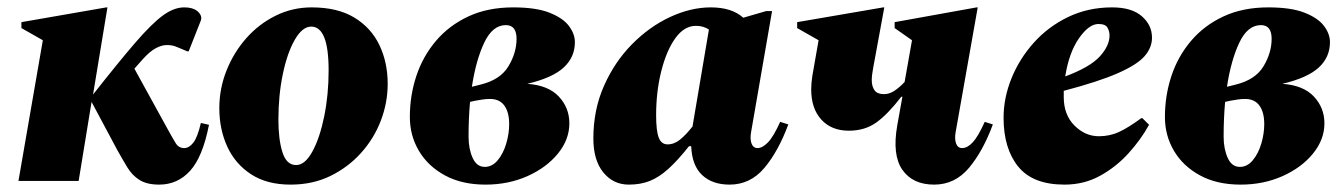

<svg xmlns="http://www.w3.org/2000/svg" viewBox="-20 -490 3632 520"><path d="M30 0 96 -381 38 -414V-430L268 -470H271L232 -234Q302 -323 346.5 -374.5Q391 -426 421 -448Q451 -470 479 -470Q491 -470 499.5 -467.5Q508 -465 513 -461Q520 -456 523.5 -448.5Q527 -441 523 -432L491 -351H487L473 -357Q466 -360 456 -364Q446 -368 432 -368Q418 -368 402 -359.5Q386 -351 367 -330L344 -304L437 -135Q448 -115 456 -102Q464 -89 479 -89Q492 -89 503.5 -103.5Q515 -118 524 -157L546 -152Q529 -65 495 -27.5Q461 10 411 10Q378 10 358 -2.5Q338 -15 325 -36.5Q312 -58 298 -83L228 -214L193 0Z M767 10Q703 10 660 -18Q617 -46 595.5 -93Q574 -140 574 -197Q574 -250 593.5 -299Q613 -348 647 -386.5Q681 -425 726.5 -447.5Q772 -470 824 -470Q894 -470 939.5 -442.5Q985 -415 1007.5 -368Q1030 -321 1030 -263Q1030 -212 1011.5 -163.5Q993 -115 958 -76Q923 -37 875 -13.5Q827 10 767 10ZM782 -43Q806 -43 826 -79.5Q846 -116 858 -174.5Q870 -233 870 -299Q870 -360 858 -389Q846 -418 823 -418Q799 -418 778.5 -382.5Q758 -347 746 -289.5Q734 -232 734 -166Q734 -112 745 -77.5Q756 -43 782 -43Z M1522 -156Q1522 -112 1491 -74Q1460 -36 1408.5 -13Q1357 10 1295 10Q1231 10 1185 -15Q1139 -40 1114.5 -81.5Q1090 -123 1090 -173Q1090 -231 1107.5 -284Q1125 -337 1160.5 -379Q1196 -421 1248.5 -445.5Q1301 -470 1370 -470Q1432 -470 1468.5 -455.5Q1505 -441 1521 -419.5Q1537 -398 1537 -376Q1537 -335 1506.5 -307Q1476 -279 1408 -263Q1465 -259 1493.5 -228.5Q1522 -198 1522 -156ZM1350 -422Q1314 -422 1291.5 -374.5Q1269 -327 1258 -255L1282 -261Q1335 -274 1357 -310.5Q1379 -347 1379 -385Q1379 -422 1350 -422ZM1293 -38Q1313 -38 1328 -56Q1343 -74 1351 -101Q1359 -128 1359 -154Q1359 -186 1346 -204Q1333 -222 1307 -222Q1297 -222 1287 -220.5Q1277 -219 1266 -217L1253 -214Q1249 -169 1249 -120Q1249 -87 1260 -62.5Q1271 -38 1293 -38Z M1683 10Q1641 10 1614 -23Q1587 -56 1587 -115Q1587 -193 1616 -258Q1645 -323 1692 -370.5Q1739 -418 1795 -444Q1851 -470 1905 -470Q1962 -470 1993 -442L2055 -460H2071L2014 -131Q2011 -113 2015.5 -101Q2020 -89 2032 -89Q2045 -89 2060 -104.5Q2075 -120 2093 -160L2115 -153Q2088 -80 2050 -35Q2012 10 1956 10Q1909 10 1881.5 -16Q1854 -42 1852 -94H1846Q1815 -55 1790 -32.5Q1765 -10 1740 0Q1715 10 1683 10ZM1757 -178Q1757 -136 1764 -117.5Q1771 -99 1788 -99Q1806 -99 1822 -112Q1838 -125 1856 -148V-150L1900 -410Q1885 -420 1865 -420Q1833 -420 1809 -386.5Q1785 -353 1771 -297.5Q1757 -242 1757 -178Z M2279 -136Q2232 -136 2204.5 -166Q2177 -196 2177 -248Q2177 -264 2180 -284L2197 -381L2139 -414V-430L2372 -470H2375L2345 -307Q2341 -286 2341 -273Q2341 -256 2348.5 -245.5Q2356 -235 2374 -235Q2389 -235 2403 -244.5Q2417 -254 2430 -268L2450 -381L2403 -414V-430L2625 -470H2628L2568 -131Q2565 -113 2569.5 -101Q2574 -89 2586 -89Q2600 -89 2614.5 -104.5Q2629 -120 2647 -160L2669 -153Q2642 -80 2604 -35Q2566 10 2510 10Q2452 10 2424 -30Q2396 -70 2410 -150L2424 -228H2421Q2384 -180 2353 -158Q2322 -136 2279 -136Z M2863 10Q2777 10 2737.5 -39Q2698 -88 2698 -171Q2698 -225 2719.5 -278Q2741 -331 2780 -374.5Q2819 -418 2873 -444Q2927 -470 2992 -470Q3045 -470 3072.5 -446Q3100 -422 3100 -388Q3100 -361 3080 -338Q3060 -315 3008 -292Q2956 -269 2861 -244Q2861 -236 2861 -227Q2861 -179 2890 -150Q2919 -121 2956 -121Q2986 -121 3011.5 -133Q3037 -145 3071 -170H3074L3092 -152Q3070 -112 3036.5 -75Q3003 -38 2959.5 -14Q2916 10 2863 10ZM2955 -425Q2929 -425 2902 -386Q2875 -347 2865 -283Q2932 -308 2958.5 -337Q2985 -366 2985 -394Q2985 -405 2979.5 -415Q2974 -425 2955 -425Z M3567 -156Q3567 -112 3536 -74Q3505 -36 3453.5 -13Q3402 10 3340 10Q3276 10 3230 -15Q3184 -40 3159.5 -81.5Q3135 -123 3135 -173Q3135 -231 3152.5 -284Q3170 -337 3205.5 -379Q3241 -421 3293.5 -445.5Q3346 -470 3415 -470Q3477 -470 3513.5 -455.5Q3550 -441 3566 -419.5Q3582 -398 3582 -376Q3582 -335 3551.5 -307Q3521 -279 3453 -263Q3510 -259 3538.5 -228.5Q3567 -198 3567 -156ZM3395 -422Q3359 -422 3336.5 -374.5Q3314 -327 3303 -255L3327 -261Q3380 -274 3402 -310.5Q3424 -347 3424 -385Q3424 -422 3395 -422ZM3338 -38Q3358 -38 3373 -56Q3388 -74 3396 -101Q3404 -128 3404 -154Q3404 -186 3391 -204Q3378 -222 3352 -222Q3342 -222 3332 -220.5Q3322 -219 3311 -217L3298 -214Q3294 -169 3294 -120Q3294 -87 3305 -62.5Q3316 -38 3338 -38Z"/></svg>

Font: Spectral ExtraBold
Style: Italic
Weight: 800
Italic angle: -10°
Designer: Jean-Baptiste Levee
Foundry: Production Type
Version: Version 2.001